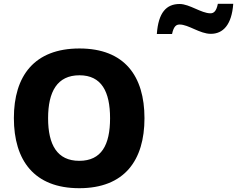

<svg xmlns="http://www.w3.org/2000/svg" viewBox="-20 -980 1247 1010"><path d="M805 -801H885C894 -843 908 -851 925 -851C972 -851 1031 -802 1089 -802C1153 -802 1199 -849 1207 -960H1126C1118 -919 1103 -910 1087 -910C1039 -910 977 -959 925 -959C855 -959 813 -914 805 -801ZM740 -358C740 -580 635 -725 398 -725C160 -725 53 -580 53 -359C53 -136 160 10 397 10C635 10 740 -137 740 -358ZM233 -358C233 -498 281 -584 398 -584C514 -584 559 -498 559 -358C559 -218 514 -134 397 -134C281 -134 233 -218 233 -358Z"/></svg>

Font: Noto Sans Thai Looped ExtraBold
Style: Regular
Weight: 800
Designer: Cadson Demak Team
Foundry: Cadson Demak Co., Ltd.
Version: Version 1.001